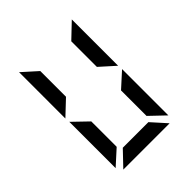

<svg xmlns="http://www.w3.org/2000/svg" viewBox="-255 -929 1310 1310"><g transform="rotate(-45 400.0 -273.5)"><path d="M177 213 280 105H527L624 213ZM147 -278 255 -174V71L147 169ZM656 169 548 66V-180L656 -278ZM144 -313V-760L252 -663V-415ZM653 -760V-313L545 -410V-657Z"/></g></svg>

Font: Digital Numbers
Style: Regular
Weight: 400
Version: Version 001.102